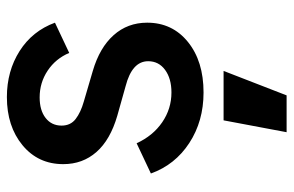

<svg xmlns="http://www.w3.org/2000/svg" viewBox="-166 -427 844 552"><g transform="rotate(-90 256.0 -151.0)"><path d="M266.1 12.2Q183.6 12.2 120.8 -28.8Q58.1 -69.8 33.2 -139.2L120.1 -180.2Q141.6 -133.3 180.4 -106.7Q219.2 -80.1 266.1 -80.1Q306.2 -80.1 331.1 -98.4Q356 -116.7 356 -147Q356 -193.4 284.2 -211.9L199.2 -235.8Q129.9 -255.9 95 -295.7Q60.1 -335.4 60.1 -391.1Q60.1 -463.4 114.5 -508.3Q168.9 -553.2 252.9 -553.2Q327.6 -553.2 385.3 -516.6Q442.9 -480 466.8 -415L379.9 -374Q363.3 -413.1 328.9 -436Q294.4 -459 252 -459Q214.8 -459 192.9 -441.9Q170.9 -424.8 170.9 -396Q170.9 -370.1 189.9 -355.5Q209 -340.8 240.2 -332L328.1 -306.2Q395 -286.6 430.9 -246.3Q466.8 -206.1 466.8 -149.9Q466.8 -77.6 411.4 -32.7Q356 12.2 266.1 12.2ZM151.9 251 186 69.8H328.1L257.8 251Z"/></g></svg>

Font: Plus Jakarta Sans SemiBold
Style: Regular
Weight: 600
Designer: Gumpita Rahayu
Foundry: Tokotype
Version: Version 2.006